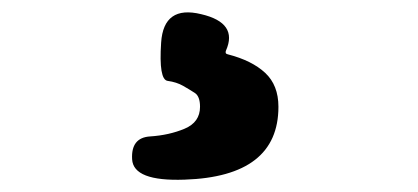

<svg xmlns="http://www.w3.org/2000/svg" viewBox="-20 -18 677 311"><path d="M279 273Q196 276 194 240Q192 205 223 203Q254 201 279 190.5Q304 180 304 155Q304 138 295.5 132.5Q287 127 276.5 121Q266 115 251.5 113Q237 111 241 51Q245 -10 306 5Q366 19 346 64Q344 69 349 70Q388 80 409.5 100Q431 120 431 155Q431 268 279 273Z"/></svg>

Font: Resource Han Rounded KR Heavy
Style: Regular
Weight: 900
Designer: Cyano Hao (round all glyphs); Ryoko NISHIZUKA 西塚涼子 (kana, bopomofo & ideographs); Paul D. Hunt (Latin, Greek & Cyrillic)
Foundry: Cyano Hao
Version: 0.990